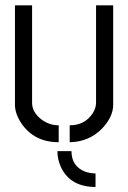

<svg xmlns="http://www.w3.org/2000/svg" viewBox="-20 -538 489 733"><path d="M344.7 175.8Q249 175.8 212.9 100.6Q199.2 71.3 199.2 39.1H252.9Q252.9 96.7 304.7 117.2Q324.2 124 344.7 124ZM37.1 -137.7V-517.6H102.5V-145.5Q102.5 -108.4 140.6 -80.1Q169.9 -59.6 204.1 -59.6V4.9Q110.4 4.9 61.5 -67.4Q37.1 -104.5 37.1 -137.7ZM246.1 4.9V-59.6Q303.7 -59.6 334 -105.5Q346.7 -126 346.7 -145.5V-517.6H412.1V-137.7Q412.1 -93.8 372.1 -49.8Q321.3 3.9 246.1 4.9Z"/></svg>

Font: Post No Bills Colombo
Style: Medium
Weight: 600
Designer: Kosala Senevirathne, Siva Puranthara, Lasantha Premarathna, Tharique Azeez
Foundry: Mooniak
Version: Version 1.220 ; ttfautohint (v1.5)